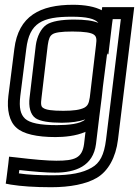

<svg xmlns="http://www.w3.org/2000/svg" viewBox="-20 -539 582 804"><path d="M40 -334 15 -137C8 -79 19 -30 49 -4C77 22 135 35 212 35C247 35 298 31 338 13L332 64C324 123 293 134 216 134C177 134 121 129 46 120L18 117L15 145L7 209L4 230L25 234C68 241 125 245 194 245C274 245 340 232 385 206C433 178 465 120 474 46L539 -484L542 -509H517H433H408L406 -496C378 -511 336 -519 286 -519C149 -519 57 -473 40 -334ZM356 -131C352 -105 347 -96 333 -88C315 -79 288 -75 245 -75C197 -75 172 -79 161 -87C152 -92 150 -102 154 -131L180 -350C184 -378 189 -388 199 -395C210 -403 236 -407 283 -407C335 -407 362 -402 373 -394C383 -387 386 -377 382 -350L356 -131ZM392 -443C369 -453 334 -457 290 -457C237 -457 196 -450 174 -435C151 -419 135 -386 130 -350L104 -131C99 -93 107 -59 129 -44C148 -31 187 -25 239 -25C278 -25 312 -30 337 -39C317 -20 266 -15 218 -15C146 -15 105 -24 85 -42C66 -60 59 -87 65 -137L90 -334C103 -443 156 -469 280 -469C343 -469 377 -461 392 -443ZM406 -131 411 -177 429 -318 430 -311 434 -312 449 -437 452 -459H486L424 46C416 110 398 144 364 163C327 185 275 195 201 195C144 195 97 193 59 187L61 173C124 180 174 184 210 184C296 184 370 157 382 64L396 -52L406 -131Z"/></svg>

Font: Gamestation Display Outline
Style: Italic
Weight: 400
Designer: Jonas Hecksher
Foundry: Jonas Hecksher, Playtypeª, e-types AS
Version: Version 1.003